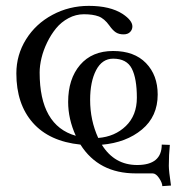

<svg xmlns="http://www.w3.org/2000/svg" viewBox="-20 -469 597 648"><path d="M311.5 -3.4Q367.7 -7.8 404.8 -43.7Q441.9 -79.6 441.9 -139.2Q441.9 -204.1 424.8 -237.5Q407.7 -271 361.8 -271Q324.7 -271 304.4 -232.2Q284.2 -193.4 284.2 -131.8Q284.2 -63 311.5 -3.4ZM442.9 87.9Q525.9 87.9 525.9 19L553.2 20Q549.8 53.2 549.8 90.8Q549.8 107.9 557.1 157.2L527.8 159.2Q527.8 148.4 517.1 132.3Q506.3 116.2 495.1 116.2H438Q313 116.2 251.5 19Q146.5 8.3 90.8 -54.7Q35.2 -117.7 35.2 -221.2Q35.2 -283.7 67.9 -336.2Q100.6 -388.7 157 -418.9Q213.4 -449.2 279.8 -449.2Q351.6 -449.2 394 -421.9Q426.8 -399.9 426.8 -379.9Q426.8 -368.7 418.9 -360.8Q411.1 -353 397 -353Q381.3 -353 370.8 -359.9Q360.4 -366.7 349.1 -382.8Q332 -406.7 312.5 -413.8Q293 -420.9 263.2 -420.9Q235.8 -420.9 211.2 -407.7Q186.5 -394.5 169.2 -373.3Q151.9 -352.1 139.2 -325.9Q126.5 -299.8 120.1 -273.4Q113.8 -247.1 113.8 -224.1Q113.8 -45.4 235.8 -10.7Q210 -67.4 210 -125Q210 -202.6 250.2 -249.8Q290.5 -296.9 361.8 -296.9Q433.1 -296.9 472.7 -256.1Q512.2 -215.3 512.2 -149.9Q512.2 -76.2 459.2 -32Q406.2 12.2 323.7 19.5Q366.2 87.9 442.9 87.9Z"/></svg>

Font: Linux Biolinum
Style: Regular
Weight: 400
Designer: Philipp H. Poll
Foundry: Philipp H. Poll
Version: Version 0.6.4